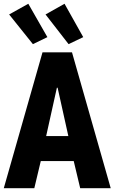

<svg xmlns="http://www.w3.org/2000/svg" viewBox="-22 -997 606 1017"><path d="M-2 0 203.1 -719.7H359.4L564.5 0H402.8L358.9 -184.1L346.7 -246.1L283.2 -532.2H279.3L215.8 -246.1L203.6 -184.1L159.7 0ZM135.3 -144V-276.4H427.2V-144ZM152.3 -763.2 26.4 -920.4 127.9 -977.1 229 -800.3ZM341.3 -763.2 219.2 -920.4 319.8 -977.1 418.9 -800.3Z"/></svg>

Font: Reddit Mono ExtraBold
Style: Regular
Weight: 800
Monospace: yes
Designer: Stephen Hutchings
Foundry: Reddit
Version: Version 1.014